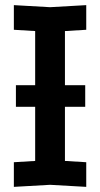

<svg xmlns="http://www.w3.org/2000/svg" viewBox="-20 -724 390 748"><path d="M34 4V-92L117 -97V-603L34 -608V-704L175 -696L316 -704V-608L233 -603V-97L316 -92V4L175 -4ZM42 -308V-392H312V-308Z"/></svg>

Font: Tektur SemiCondensed Medium
Style: Regular
Weight: 500
Width: 4
Designer: Adam Jagosz
Foundry: Adam Jagosz
Version: Version 1.005;gftools[0.9.30]